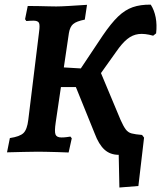

<svg xmlns="http://www.w3.org/2000/svg" viewBox="-20 -670 711 848"><path d="M11 2.8 23.6 -60.2Q67.4 -66.6 83.7 -82.4Q100 -98.3 105 -141.3L152.5 -528.4Q157 -559.9 151.9 -569.3Q146.8 -578.7 127.7 -578.7Q120.3 -578.7 111.4 -578.2Q102.5 -577.7 96.3 -577.1L90.7 -585.2L102.5 -643.6Q123.8 -643.6 149.7 -643.1Q175.6 -642.5 197.5 -642Q219.4 -641.5 228.4 -641.5Q247.9 -641.5 282.9 -643.6Q317.9 -645.6 364.3 -648.7L354.5 -583.4Q317.5 -576.1 303.1 -563.8Q288.8 -551.4 284.3 -523.8L226 -129Q220 -89 225.2 -76Q230.3 -62.9 251.3 -62.9Q263.3 -62.9 274.5 -64.4Q285.7 -65.8 290.9 -66.8L297 -59.2L283.1 3.5Q259.9 2.5 233.4 1.7Q206.9 1 183.8 0.5Q160.8 0 147.6 0Q121.8 0 84.8 1Q47.8 1.9 11 2.8ZM372.2 -271.8 304.5 -319.2 433.6 -512.8Q470.9 -567.5 501.5 -596.9Q532.1 -626.3 566.1 -638.2Q600.1 -650.1 645.8 -649.5Q661.4 -625.4 667.6 -593Q673.8 -560.5 669.5 -522.7L656.5 -512.3Q618.9 -522.9 592 -519.5Q565.1 -516.2 542 -497.5Q519 -478.9 493.3 -441.7ZM616.3 -62.2 591.2 151.5 507.3 158.2 504.3 13.8Q466.7 13.8 441.5 -9.1Q416.3 -31.9 398.1 -80.6L315.1 -285.5H182.4L193.5 -376.3L385.4 -364.9L404.7 -398L512.6 -140.2Q525.2 -111.9 535.5 -98.3Q545.7 -84.7 561.7 -80.6Q577.8 -76.4 607.4 -74Z"/></svg>

Font: Alegreya
Style: Italic
Weight: 400
Italic angle: -7°
Designer: Juan Pablo del Peral
Foundry: Huerta Tipografica
Version: Version 2.009